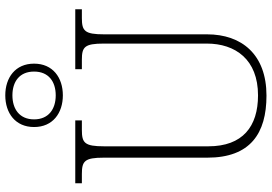

<svg xmlns="http://www.w3.org/2000/svg" viewBox="-171 -848 1029 727"><g transform="rotate(-90 343.5 -484.5)"><path d="M346 -761C413 -761 466 -799 466 -870C466 -941 413 -979 346 -979C279 -979 226 -941 226 -870C226 -799 279 -761 346 -761ZM346 -788C294 -788 255 -815 255 -870C255 -925 294 -952 346 -952C398 -952 436 -925 436 -870C436 -815 398 -788 346 -788ZM345 10C501 10 577 -84 577 -215V-605C577 -679 590 -689 639 -689H672V-714H445V-689H481C529 -689 542 -679 542 -606V-216C542 -108 482 -22 346 -22C228 -22 153 -80 153 -210V-605C153 -679 166 -689 215 -689H251V-714H13V-689H48C97 -689 110 -679 110 -606V-214C110 -51 202 10 345 10Z"/></g></svg>

Font: Noto Serif Devanagari ExtraLight
Style: Regular
Weight: 200
Designer: Universal Thirst, Indian Type Foundry and the Monotype Design Team
Foundry: Monotype Imaging Inc.
Version: Version 2.004